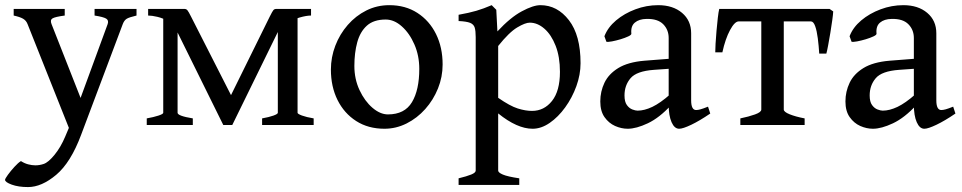

<svg xmlns="http://www.w3.org/2000/svg" viewBox="-34 -489 3763 751"><path d="M500 -428.2Q470.7 -421.4 461.2 -415.3Q451.7 -409.2 446.3 -395L283.2 38.6Q242.7 147 185.8 194.8Q128.9 242.7 75.7 242.7Q38.1 242.7 12 233.2Q-14.2 223.6 -14.2 214.4Q-14.2 210 -3.2 194.8Q7.8 179.7 22.5 163.6Q37.1 147.5 47.9 141.1Q61.5 149.9 76.2 153.8Q90.8 157.7 104.5 157.7Q120.6 157.7 136.7 152.3Q154.8 146.5 179.2 116.7Q203.6 86.9 221.2 44.9L235.4 11.2L73.7 -395Q68.4 -408.7 56.2 -415.8Q43.9 -422.9 19.5 -428.2V-454.1H219.2V-428.2Q182.1 -423.3 171.6 -417.2Q161.1 -411.1 167.5 -395L281.2 -106L387.2 -395Q392.1 -409.7 381.1 -416.3Q370.1 -422.9 335.9 -428.2V-454.1H500Z M991.2 0V-25.9Q1018.6 -30.8 1035.6 -36.9Q1052.7 -43 1052.7 -47.9V-417L1129.9 -437.5V-47.9Q1129.9 -43.5 1147 -37.1Q1164.1 -30.8 1192.9 -25.9V0ZM1182.6 -428.2Q1164.6 -428.2 1137.5 -420.4Q1110.4 -412.6 1087.6 -401.4Q1064.9 -390.1 1060.1 -378.9L874.5 0H869.1L861.3 -100.1L1021 -423.8Q1031.7 -445.3 1035.6 -449.7Q1039.6 -454.1 1046.9 -454.1H1182.6ZM873.5 0H839.4L655.8 -371.6Q644.5 -393.6 624 -405.8Q603.5 -418 581.8 -423.1Q560.1 -428.2 545.4 -428.2V-454.1H687.5Q694.8 -454.1 699.2 -448.7Q703.6 -443.4 713.4 -423.8L877.9 -100.6ZM540 0V-25.9Q567.4 -30.8 585.9 -36.9Q604.5 -43 604.5 -47.9V-431.2L660.6 -439.9V-47.9Q660.6 -35.6 720.2 -25.9V0Z M1697.3 -236.8Q1697.3 -188 1679.2 -143.1Q1661.1 -98.1 1629.4 -62.5Q1597.7 -26.9 1556.4 -6.1Q1515.1 14.6 1469.7 14.6Q1406.2 14.6 1359.1 -15.6Q1312 -45.9 1286.1 -98.1Q1260.3 -150.4 1260.3 -216.8Q1260.3 -265.1 1277.6 -310.3Q1294.9 -355.5 1326.2 -391.4Q1357.4 -427.2 1398.9 -448Q1440.4 -468.8 1488.8 -468.8Q1551.8 -468.8 1598.6 -438.5Q1645.5 -408.2 1671.4 -356Q1697.3 -303.7 1697.3 -236.8ZM1606 -219.7Q1606 -271.5 1586.9 -315.2Q1567.9 -358.9 1537.8 -385.7Q1507.8 -412.6 1474.6 -412.6Q1427.7 -412.6 1401.1 -388.7Q1374.5 -364.7 1363.3 -323.5Q1352.1 -282.2 1352.1 -231Q1352.1 -179.7 1372.3 -136.5Q1392.6 -93.3 1422.9 -67.4Q1453.1 -41.5 1483.4 -41.5Q1548.8 -41.5 1577.4 -89.4Q1606 -137.2 1606 -219.7Z M2049.3 14.6Q1988.8 14.6 1914.6 -45.4V178.2Q1914.6 186 1932.9 193.8Q1951.2 201.7 1997.1 208.5V234.4H1759.8V208.5Q1792 200.7 1809.3 193.6Q1826.7 186.5 1826.7 178.2V-343.8Q1826.7 -368.2 1822.8 -381.1Q1818.8 -394 1804.7 -399.7Q1790.5 -405.3 1759.8 -406.7V-431.2Q1800.8 -438.5 1829.1 -446.8Q1857.4 -455.1 1889.2 -468.8L1907.2 -450.7L1911.6 -366.2Q1962.4 -420.9 2007.1 -444.8Q2051.8 -468.8 2079.6 -468.8Q2146 -468.8 2191.4 -409.9Q2236.8 -351.1 2236.8 -241.7Q2236.8 -197.3 2220.5 -152.1Q2204.1 -106.9 2176.8 -69.1Q2149.4 -31.2 2116.2 -8.3Q2083 14.6 2049.3 14.6ZM2038.1 -400.4Q2020.5 -400.4 1989 -381.6Q1957.5 -362.8 1914.6 -309.1V-106.4Q1960.9 -74.2 1991.2 -64.7Q2021.5 -55.2 2046.9 -55.2Q2094.2 -55.2 2125.2 -94.2Q2156.2 -133.3 2156.2 -208Q2156.2 -266.6 2139.4 -309.8Q2122.6 -353 2095.5 -376.7Q2068.4 -400.4 2038.1 -400.4Z M2622.6 14.6Q2604 14.6 2592.8 -11Q2581.5 -36.6 2581.5 -80.1V-340.3Q2581.5 -372.6 2560.1 -394.3Q2538.6 -416 2494.6 -415Q2465.8 -414.6 2449.2 -400.6Q2432.6 -386.7 2435.5 -357.4Q2436 -352.5 2423.6 -346.7Q2411.1 -340.8 2393.3 -335.4Q2375.5 -330.1 2359.6 -327.1Q2343.8 -324.2 2337.9 -325.7L2330.1 -347.2Q2343.3 -381.8 2375.7 -409.2Q2408.2 -436.5 2451.4 -452.6Q2494.6 -468.8 2540.5 -468.8Q2598.1 -468.8 2633.8 -438.7Q2669.4 -408.7 2669.4 -358.9V-96.7Q2669.4 -58.6 2689 -58.6Q2695.8 -58.6 2705.8 -61.3Q2715.8 -64 2735.4 -71.8L2744.1 -44.9Q2702.6 -16.6 2669.9 -1Q2637.2 14.6 2622.6 14.6ZM2421.4 14.6Q2396.5 14.6 2371.8 3.7Q2347.2 -7.3 2330.6 -30.8Q2314 -54.2 2314 -92.3Q2314 -130.9 2330.3 -165.3Q2346.7 -199.7 2384.5 -222.9Q2422.4 -246.1 2486.3 -251.5L2636.2 -263.2L2641.1 -224.1L2523.4 -215.8Q2456.1 -210.9 2432.4 -183.1Q2408.7 -155.3 2408.7 -115.7Q2408.7 -90.8 2418 -78.1Q2427.2 -65.4 2439.5 -60.8Q2451.7 -56.2 2460 -56.2Q2486.3 -56.2 2517.6 -71Q2548.8 -85.9 2587.4 -120.1L2591.3 -78.1Q2545.4 -28.3 2500 -6.8Q2454.6 14.6 2421.4 14.6Z M3225.1 -444.3Q3224.6 -433.1 3221.4 -410.2Q3218.3 -387.2 3213.9 -360.8Q3209.5 -334.5 3205.3 -312Q3201.2 -289.6 3198.2 -279.3H3170.4Q3168.5 -310.1 3164.8 -339.1Q3161.1 -368.2 3154.5 -386.7Q3147.9 -405.3 3137.7 -405.3H2979.5L2991.2 -454.1H3210.9ZM2855.5 -405.3Q2839.8 -405.3 2821.5 -371.3Q2803.2 -337.4 2791.5 -284.2H2763.7Q2763.7 -294.9 2764.9 -318.1Q2766.1 -341.3 2768.6 -368.4Q2771 -395.5 2773.7 -419.2Q2776.4 -442.9 2779.3 -454.1H3020L2982.9 -405.3ZM2861.8 0V-25.9Q2895 -32.7 2919.4 -41.5Q2943.8 -50.3 2943.8 -60.5V-418Q2943.8 -423.8 2928 -426Q2912.1 -428.2 2876.5 -428.2V-454.1H3098.6V-428.2Q3031.7 -427.7 3031.7 -418V-60.5Q3031.7 -51.3 3054.7 -42Q3077.6 -32.7 3113.3 -25.9V0Z M3581.5 14.6Q3563 14.6 3551.8 -11Q3540.5 -36.6 3540.5 -80.1V-340.3Q3540.5 -372.6 3519 -394.3Q3497.6 -416 3453.6 -415Q3424.8 -414.6 3408.2 -400.6Q3391.6 -386.7 3394.5 -357.4Q3395 -352.5 3382.6 -346.7Q3370.1 -340.8 3352.3 -335.4Q3334.5 -330.1 3318.6 -327.1Q3302.7 -324.2 3296.9 -325.7L3289.1 -347.2Q3302.2 -381.8 3334.7 -409.2Q3367.2 -436.5 3410.4 -452.6Q3453.6 -468.8 3499.5 -468.8Q3557.1 -468.8 3592.8 -438.7Q3628.4 -408.7 3628.4 -358.9V-96.7Q3628.4 -58.6 3647.9 -58.6Q3654.8 -58.6 3664.8 -61.3Q3674.8 -64 3694.3 -71.8L3703.1 -44.9Q3661.6 -16.6 3628.9 -1Q3596.2 14.6 3581.5 14.6ZM3380.4 14.6Q3355.5 14.6 3330.8 3.7Q3306.2 -7.3 3289.6 -30.8Q3272.9 -54.2 3272.9 -92.3Q3272.9 -130.9 3289.3 -165.3Q3305.7 -199.7 3343.5 -222.9Q3381.3 -246.1 3445.3 -251.5L3595.2 -263.2L3600.1 -224.1L3482.4 -215.8Q3415 -210.9 3391.4 -183.1Q3367.7 -155.3 3367.7 -115.7Q3367.7 -90.8 3377 -78.1Q3386.2 -65.4 3398.4 -60.8Q3410.6 -56.2 3418.9 -56.2Q3445.3 -56.2 3476.6 -71Q3507.8 -85.9 3546.4 -120.1L3550.3 -78.1Q3504.4 -28.3 3459 -6.8Q3413.6 14.6 3380.4 14.6Z"/></svg>

Font: Gentium Book Plus
Style: Regular
Weight: 400
Designer: Victor Gaultney, Annie Olsen, Iska Routamaa, Becca Hirsbrunner
Foundry: SIL International
Version: Version 6.101